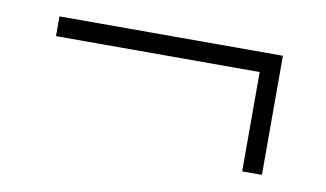

<svg xmlns="http://www.w3.org/2000/svg" viewBox="-40 -444 651 383"><g transform="rotate(10 285.5 -252.5)"><path d="M506.8 -131.8H466.8V-333H54.2V-373H506.8Z"/></g></svg>

Font: Open Sans Hebrew Light
Style: Regular
Weight: 300
Foundry: Ascender Corporation, Yanek Iontef
Version: Version 2.001;PS 002.001;hotconv 1.0.70;makeotf.lib2.5.58329